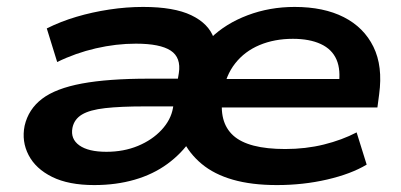

<svg xmlns="http://www.w3.org/2000/svg" viewBox="-20 -524 1157 554"><path d="M252 10Q178 10 130.5 -13.5Q83 -37 62.5 -76.5Q42 -116 51 -161Q62 -209 101.5 -239Q141 -269 216.5 -283Q292 -297 409 -297H514L503 -217H397Q328 -217 283.5 -212Q239 -207 216.5 -193.5Q194 -180 189 -155Q183 -123 209 -104.5Q235 -86 287 -86Q337 -86 378 -103Q419 -120 446 -149Q473 -178 479 -212L496 -313Q503 -358 472.5 -378Q442 -398 372 -398Q315 -398 256.5 -384.5Q198 -371 145 -345L115 -442Q155 -462 200.5 -475.5Q246 -489 295.5 -496.5Q345 -504 393 -504Q482 -504 532 -480Q582 -456 597 -414H588Q631 -456 694.5 -480Q758 -504 830 -504Q914 -504 972 -474.5Q1030 -445 1057.5 -389Q1085 -333 1074 -252L1069 -214H591L603 -296H983L957 -276Q964 -322 951 -352Q938 -382 905.5 -397Q873 -412 825 -412Q772 -412 729 -394Q686 -376 658.5 -341Q631 -306 623 -255V-250Q610 -172 653 -133Q696 -94 803 -94Q862 -94 914.5 -107Q967 -120 1009 -142L1038 -49Q993 -22 924 -6Q855 10 779 10Q706 10 652 -5.5Q598 -21 562 -51Q526 -81 507 -121H531Q504 -81 463 -51Q422 -21 368.5 -5.5Q315 10 252 10Z"/></svg>

Font: Nunito Sans 10pt Expanded
Style: Bold Italic
Weight: 700
Width: 7
Italic angle: -9°
Designer: Vernon Adams
Foundry: Vernon Adams
Version: Version 3.101;gftools[0.9.27]